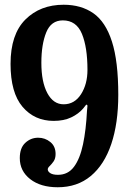

<svg xmlns="http://www.w3.org/2000/svg" viewBox="-20 -780 555 810"><path d="M181.5 -65.5Q181.5 -56.5 192.2 -49.5Q203 -42.5 224.5 -42.5Q267 -42.5 292.2 -76.5Q317.5 -110.5 330.2 -171.2Q343 -232 347 -312.5Q348 -325 348.8 -330.8Q349.5 -336.5 347 -338Q343.5 -339.5 340.8 -335Q338 -330.5 331.5 -323Q311.5 -299.5 280.5 -284.8Q249.5 -270 206.5 -270Q125.5 -270 75 -329.5Q24.5 -389 24.5 -510.5Q24.5 -635 87 -697.5Q149.5 -760 248.5 -760Q322.5 -760 374 -724Q425.5 -688 452.2 -604.8Q479 -521.5 479 -380Q479 -260 449.5 -172.5Q420 -85 363 -37.5Q306 10 223.5 10Q151.5 10 107.5 -24.2Q63.5 -58.5 63.5 -113Q63.5 -156 86.8 -177.5Q110 -199 141 -199Q170 -199 192.2 -181Q214.5 -163 214.5 -130.5Q214.5 -111 206 -99Q197.5 -87 189.5 -79.5Q181.5 -72 181.5 -65.5ZM154.5 -515Q154.5 -434 179.8 -387Q205 -340 248.5 -340Q294.5 -340 321.8 -382.5Q349 -425 349 -485Q349 -581 325.5 -637.5Q302 -694 245 -694Q195.5 -694 175 -643.2Q154.5 -592.5 154.5 -515Z"/></svg>

Font: Besley* Narrow Semi
Style: Regular
Weight: 600
Width: 4
Designer: Owen Earl
Foundry: indestructible type*
Version: Version 3.000; ttfautohint (v1.8.3)